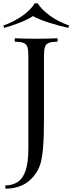

<svg xmlns="http://www.w3.org/2000/svg" viewBox="-52 -936 432 1144"><path d="M-20 188V169Q25 168 55.5 147Q86 126 101.5 77.5Q117 29 117 -52V-602Q117 -639 111 -656.5Q105 -674 87.5 -680.5Q70 -687 36 -688V-708Q57 -707 91 -706Q125 -705 162 -705Q199 -705 233.5 -706Q268 -707 291 -708V-688Q257 -687 239.5 -680.5Q222 -674 216 -656.5Q210 -639 210 -602V-236Q210 -195 209 -147Q208 -99 204.5 -54Q201 -9 193 25Q176 95 121.5 141.5Q67 188 -20 188ZM173 -916Q196 -878 245.5 -842.5Q295 -807 360 -784L355 -770Q295 -783 237 -802Q179 -821 144 -840Q116 -821 68.5 -802Q21 -783 -27 -770L-32 -784Q33 -807 82.5 -842.5Q132 -878 155 -916Z"/></svg>

Font: Playfair Display
Style: Regular
Weight: 400
Designer: Claus Eggers Sørensen
Foundry: Claus Eggers Sørensen
Version: Version 1.203